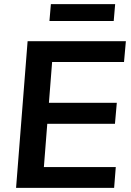

<svg xmlns="http://www.w3.org/2000/svg" viewBox="-20 -912 635 932"><path d="M58 0 114 -712H591L582 -611H233L193 -101H542L534 0ZM194 -311 201 -413H547L538 -311ZM220 -810 227 -892H539L532 -810Z"/></svg>

Font: Muli
Style: Bold Italic
Weight: 700
Italic angle: -4.541°
Designer: Vernon Adams
Foundry: Vernon Adams
Version: Version 2.100; ttfautohint (v1.8.1.43-b0c9)